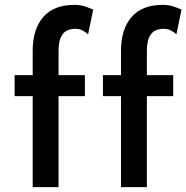

<svg xmlns="http://www.w3.org/2000/svg" viewBox="-20 -767 764 787"><path d="M114 0V-373H40V-459H114V-558Q114 -647 157 -697Q200 -747 285 -747Q312 -747 333.5 -739Q355 -731 362 -728L341 -626Q336 -632 321.5 -640.5Q307 -649 288 -649Q274 -649 258.5 -643.5Q243 -638 232 -619.5Q221 -601 220 -562V-459H328V-373H220V0ZM476 0V-373H402V-459H476V-558Q476 -647 519 -697Q562 -747 647 -747Q674 -747 695.5 -739Q717 -731 724 -728L703 -626Q698 -632 683.5 -640.5Q669 -649 650 -649Q636 -649 620.5 -643.5Q605 -638 594 -619.5Q583 -601 582 -562V-459H690V-373H582V0Z"/></svg>

Font: Alata
Style: Regular
Weight: 400
Designer: Spyros Zevelakis, Eben Sorkin
Foundry: Spyros Zevelakis
Version: Version 1.005; ttfautohint (v1.8.4.7-5d5b)